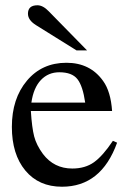

<svg xmlns="http://www.w3.org/2000/svg" viewBox="-20 -698 484 728"><path d="M310 -507H270L116 -603Q86 -622 86 -646Q86 -678 122 -678Q143 -678 165 -655ZM408 -164 424 -157Q364 10 215 10Q127 10 76 -51.5Q25 -113 25 -217Q25 -324 82 -392Q139 -460 232 -460Q322 -460 371 -391Q400 -351 405 -277H97Q101 -214 109.5 -181Q118 -148 143 -114Q185 -59 254 -59Q303 -59 336.5 -83Q370 -107 408 -164ZM99 -309H303Q294 -372 273.5 -398Q253 -424 205 -424Q163 -424 135 -394.5Q107 -365 99 -309Z"/></svg>

Font: STIX Math
Style: Regular
Weight: 400
Designer: MicroPress Inc., with final additions and corrections provided by Coen Hoffman, Elsevier (retired)
Version: Version 1.1.1